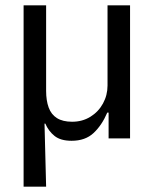

<svg xmlns="http://www.w3.org/2000/svg" viewBox="-20 -516 574 716"><path d="M68 180V-496H152V-177Q152 -141 161.5 -115Q171 -89 192.5 -75.5Q214 -62 249 -62Q287 -62 317 -80.5Q347 -99 364 -130Q381 -161 381 -197V-496H465V0H385V-96H380Q360 -49 329 -20Q298 9 247 9Q206 9 183.5 -9Q161 -27 149 -55H146L152 180Z"/></svg>

Font: Nunito Sans 7pt SemiCondensed
Style: Regular
Weight: 400
Width: 4
Designer: Vernon Adams
Foundry: Vernon Adams
Version: Version 3.101;gftools[0.9.27]